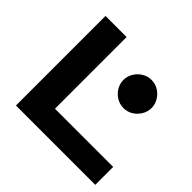

<svg xmlns="http://www.w3.org/2000/svg" viewBox="-170 -880 1061 1061"><g transform="rotate(45 360.0 -350.0)"><path d="M85 -700H250V-140H705V0H85ZM405 -520Q405 -549 420 -574Q435 -599 460 -614.5Q485 -630 515 -630Q546 -630 570.5 -614.5Q595 -599 610 -574Q625 -549 625 -520Q625 -491 610 -466Q595 -441 570.5 -425.5Q546 -410 515 -410Q485 -410 460 -425.5Q435 -441 420 -466Q405 -491 405 -520Z"/></g></svg>

Font: Copperplate Sans CC
Style: Bold
Weight: 700
Designer: indestructible type*
Foundry: Cowboy Collective
Version: Version 1.000